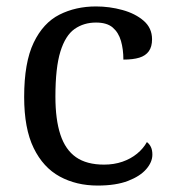

<svg xmlns="http://www.w3.org/2000/svg" viewBox="-20 -566 532 596"><path d="M283 10Q217 10 165.5 -18Q114 -46 84.5 -106.5Q55 -167 55 -265Q55 -372 84.5 -433.5Q114 -495 164.5 -520.5Q215 -546 278 -546Q320 -546 360 -535Q400 -524 426 -501.5Q452 -479 452 -444Q452 -421 442 -407Q432 -393 412.5 -387Q393 -381 363 -381Q363 -413 355.5 -439Q348 -465 330 -480.5Q312 -496 278 -496Q240 -496 211.5 -476Q183 -456 167.5 -406Q152 -356 152 -266Q152 -195 167.5 -148Q183 -101 216 -78Q249 -55 303 -55Q334 -55 360 -64Q386 -73 405.5 -89Q425 -105 436 -125Q444 -119 448.5 -109.5Q453 -100 453 -86Q453 -63 434 -41Q415 -19 377.5 -4.5Q340 10 283 10Z"/></svg>

Font: Noto Serif Armenian
Style: Regular
Weight: 400
Designer: Monotype Design Team
Foundry: Monotype Imaging Inc.
Version: Version 2.007